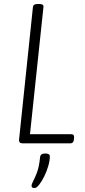

<svg xmlns="http://www.w3.org/2000/svg" viewBox="-20 -722 427 967"><path d="M94 0Q74 0 76 -19L146 -688Q148 -702 170 -702H178Q200 -702 199 -688L131 -46H339Q355 -46 353 -28L352 -18Q350 0 334 0ZM154 225Q149 225 144 223Q139 221 139 214Q139 205 147.5 189.5Q156 174 166.5 146Q177 118 182 69Q184 51 208 51Q231 51 231 66Q231 87 223 114.5Q215 142 202.5 167Q190 192 177 208.5Q164 225 154 225Z"/></svg>

Font: Asap Condensed Condensed ExtraLight
Style: Italic
Weight: 200
Width: 3
Italic angle: -6°
Designer: Pablo Cosgaya
Foundry: Omnibus-Type
Version: Version 3.001; ttfautohint (v1.8.4.7-5d5b)